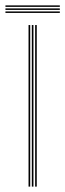

<svg xmlns="http://www.w3.org/2000/svg" viewBox="-47 -693 242 713"><path d="M83.5 0V-600H89.5V0ZM59 0V-600H65.2V0ZM71.2 0V-600H77.2V0ZM175.2 -667.5H-26.8V-673H175.2ZM175.2 -645H-26.8V-650.5H175.2ZM175.2 -656.2H-26.8V-661.8H175.2Z"/></svg>

Font: Big Shoulders Inline Display ExtraLight
Style: Regular
Weight: 250
Version: Version 2.002